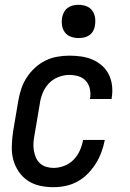

<svg xmlns="http://www.w3.org/2000/svg" viewBox="-20 -769 540 797"><path d="M202 8Q173 8 145.5 2Q118 -4 95.5 -19Q73 -34 57.5 -57Q42 -80 35 -106.5Q28 -133 29 -162.5Q30 -192 34 -221L56 -351Q60 -375 68 -399.5Q76 -424 90.5 -446.5Q105 -469 125 -487.5Q145 -506 168.5 -517.5Q192 -529 217.5 -533.5Q243 -538 268 -538Q293 -538 317.5 -534.5Q342 -531 364 -521.5Q386 -512 403.5 -496.5Q421 -481 431.5 -460Q442 -439 445 -414.5Q448 -390 444 -365Q444 -363 443.5 -361Q443 -359 443 -358H353Q353 -359 353 -360Q353 -361 354 -361Q357 -381 353 -400Q349 -419 336.5 -433Q324 -447 305.5 -452.5Q287 -458 268 -458Q245 -458 222 -449Q199 -440 182.5 -422.5Q166 -405 157 -382.5Q148 -360 145 -337L123 -207Q120 -192 119 -176Q118 -160 120.5 -144.5Q123 -129 129 -115Q135 -101 146 -91Q157 -81 172 -76.5Q187 -72 202 -72Q224 -72 246.5 -80.5Q269 -89 285.5 -106Q302 -123 311.5 -144.5Q321 -166 325 -188H415Q410 -162 401 -137.5Q392 -113 378 -90.5Q364 -68 345 -48.5Q326 -29 302.5 -16Q279 -3 253.5 2.5Q228 8 202 8ZM306 -611Q290 -611 274.5 -616.5Q259 -622 249.5 -634.5Q240 -647 237.5 -663.5Q235 -680 238 -697Q240 -708 246 -719Q252 -730 262 -737Q272 -744 283.5 -746.5Q295 -749 306 -749Q323 -749 338 -743.5Q353 -738 362.5 -725.5Q372 -713 374.5 -696.5Q377 -680 374 -663Q373 -652 367 -641Q361 -630 351 -623Q341 -616 329.5 -613.5Q318 -611 306 -611Z"/></svg>

Font: Iosevka Curly Medium Oblique
Style: Regular
Weight: 500
Italic angle: -9°
Monospace: yes
Designer: Belleve Invis
Foundry: Belleve Invis
Version: Version 11.1.0; ttfautohint (v1.8.3)